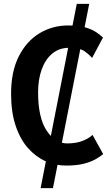

<svg xmlns="http://www.w3.org/2000/svg" viewBox="-20 -840 567 988"><path d="M320 12Q265.5 12 215 -10.2Q164.5 -32.5 124.2 -77.8Q84 -123 60.5 -193Q37 -263 37 -358Q37 -472 76.8 -550.2Q116.5 -628.5 183.2 -668.8Q250 -709 331 -709Q386 -709 420.8 -698.5Q455.5 -688 476.2 -673.5Q497 -659 510 -647L454 -542Q432.5 -565.5 409.5 -579.8Q386.5 -594 336 -594Q285 -594 249.2 -564.5Q213.5 -535 194.8 -483.2Q176 -431.5 176 -365Q176 -234.5 219.8 -168.2Q263.5 -102 325 -102Q372.5 -102 406 -115.5Q439.5 -129 456 -146L511 -47Q497 -35.5 473.8 -21.8Q450.5 -8 413.2 2Q376 12 320 12ZM189 128 375 -820H439L252.5 128Z"/></svg>

Font: Alatsi
Style: Regular
Weight: 400
Designer: Spyros Zevelakis, Eben Sorkin
Foundry: www.sorkintype.com
Version: Version 1.008; ttfautohint (v1.8.4.7-5d5b)